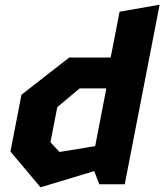

<svg xmlns="http://www.w3.org/2000/svg" viewBox="-20 -785 700 818"><path d="M403 0H511.5L660 -765L489.5 -735L451.5 -540H275L71.5 -381.5L24.5 -139.5L152.5 13L381.5 -56ZM195 -179 224 -328.5 319.5 -408.5H433L385.5 -162.5L233.5 -137.5Z"/></svg>

Font: Monaspace Krypton ExtraBold
Style: Italic
Weight: 800
Italic angle: -11°
Designer: Riley Cran & the Lettermatic Team
Foundry: Lettermatic
Version: Version 1.101 (Monaspace Krypton)